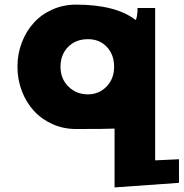

<svg xmlns="http://www.w3.org/2000/svg" viewBox="-20 -548 801 838"><path d="M312 -527.8Q484.9 -527.8 571.8 -460.9Q575.2 -463.4 577.4 -476.6Q579.6 -489.7 580.1 -501.5V-513.2H657.2V151.9L761.2 147V250L480 270V13.2Q445.8 15.1 312 15.1Q256.8 15.1 209 -6.3Q161.1 -27.8 127.7 -64.5Q94.2 -101.1 75.2 -151.1Q56.2 -201.2 56.2 -256.8Q56.2 -312.5 75.2 -362.3Q94.2 -412.1 127.7 -448.7Q161.1 -485.4 209 -506.6Q256.8 -527.8 312 -527.8ZM363.8 -136.2Q412.1 -136.2 445.1 -170.2Q478 -204.1 478 -256.8Q478 -309.6 446.3 -343.3Q414.6 -377 363.8 -377Q310.5 -377 277.3 -343.3Q244.1 -309.6 244.1 -256.8Q244.1 -204.1 278.6 -170.2Q313 -136.2 363.8 -136.2Z"/></svg>

Font: Hussar Preview
Style: Bold
Weight: 700
Foundry: Cannot Into Space Fonts, PlusOne Fonts
Version: Version 2.29RC2 "Millennial"